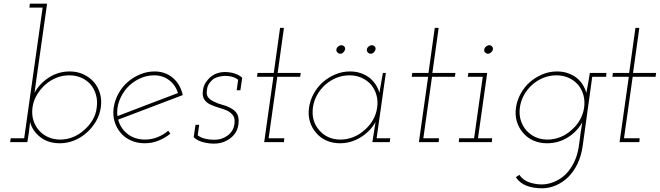

<svg xmlns="http://www.w3.org/2000/svg" viewBox="-20 -770 3574 1040"><path d="M128 0 136 -50Q138 -65 139.5 -79.5Q141 -94 143 -109Q156 -60 198.5 -27Q241 6 304 6Q344 6 381.5 -9Q419 -24 449 -51Q479 -77 499.5 -112Q520 -147 526 -188Q532 -228 521.5 -264Q511 -300 488 -326Q465 -352 431.5 -367.5Q398 -383 358 -383Q296 -383 245.5 -350.5Q195 -318 167 -268Q169 -282 171 -296.5Q173 -311 175 -326L235 -750H142L139 -729H211L111 -21H38L35 0ZM504 -188Q500 -151 481.5 -120Q463 -89 436 -66Q409 -41 375.5 -27.5Q342 -14 306 -14Q270 -14 240.5 -27.5Q211 -41 191 -64Q170 -88 160.5 -119.5Q151 -151 156 -188Q161 -224 179.5 -255.5Q198 -287 225 -311Q252 -335 285 -348.5Q318 -362 355 -362Q391 -362 420.5 -349Q450 -336 471 -312Q491 -288 500 -256Q509 -224 504 -188Z M815 -362Q862 -362 896.5 -335.5Q931 -309 944 -266Q862 -235 780.5 -204Q699 -173 616 -141Q611 -182 625.5 -222Q640 -262 667 -293Q695 -324 733.5 -343Q772 -362 815 -362ZM970 -255Q964 -282 951.5 -305Q939 -328 921 -344Q901 -363 874.5 -373Q848 -383 818 -383Q777 -383 739.5 -367.5Q702 -352 672 -326Q642 -300 622 -264Q602 -228 596 -188Q590 -147 600.5 -112Q611 -77 634 -50Q656 -24 689.5 -9Q723 6 764 6Q803 6 838 -8Q873 -22 903 -46Q900 -50 897 -54Q894 -58 891 -62Q866 -40 833 -27Q800 -14 766 -14Q710 -14 671.5 -44Q633 -74 620 -122Q708 -156 795 -188.5Q882 -221 970 -255Z M1029 -27Q1047 -9 1078 -0.5Q1109 8 1139 8Q1170 8 1195 -2.5Q1220 -13 1237 -29Q1253 -44 1261.5 -61.5Q1270 -79 1272 -102Q1275 -135 1264 -153.5Q1253 -172 1232 -183Q1212 -195 1187 -201.5Q1162 -208 1142 -218Q1121 -227 1108.5 -241.5Q1096 -256 1101 -283Q1103 -304 1113.5 -318.5Q1124 -333 1137 -343Q1150 -351 1168 -355Q1186 -359 1199 -359Q1218 -359 1236 -354.5Q1254 -350 1270 -338L1262 -281H1282L1292 -348Q1283 -358 1267 -365.5Q1251 -373 1236 -376Q1220 -379 1208.5 -379.5Q1197 -380 1196 -380Q1177 -380 1157.5 -373.5Q1138 -367 1122 -354Q1106 -341 1094 -322.5Q1082 -304 1079 -279Q1075 -248 1087 -230.5Q1099 -213 1119 -204Q1140 -194 1164.5 -187Q1189 -180 1210 -171Q1230 -161 1242 -145Q1254 -129 1250 -99Q1247 -77 1237 -61.5Q1227 -46 1212 -35Q1196 -24 1179 -18.5Q1162 -13 1139 -13Q1115 -13 1091.5 -18.5Q1068 -24 1051 -37L1059 -94H1039Z M1497 -619 1463 -375H1375L1372 -354H1461L1411 0H1518L1520 -21H1435L1482 -354H1606L1609 -375H1484L1518 -619Z M1654 -188Q1648 -147 1658.5 -112Q1669 -77 1692 -51Q1714 -24 1747.5 -9Q1781 6 1822 6Q1864 6 1902 -10Q1940 -26 1969 -53Q1983 -65 1994.5 -79.5Q2006 -94 2014 -109Q2012 -94 2009.5 -80Q2007 -66 2005 -51L1997 0H2091L2094 -21H2020L2070 -375H2054Q2050 -348 2044.5 -321Q2039 -294 2035 -267Q2029 -291 2014.5 -312.5Q2000 -334 1980 -350Q1958 -366 1932 -374.5Q1906 -383 1876 -383Q1835 -383 1797.5 -367.5Q1760 -352 1730 -326Q1700 -300 1680 -264Q1660 -228 1654 -188ZM1675 -188Q1680 -224 1697.5 -255.5Q1715 -287 1742 -311Q1769 -335 1802.5 -348.5Q1836 -362 1873 -362Q1909 -362 1939 -348.5Q1969 -335 1990 -311Q2010 -287 2019 -255.5Q2028 -224 2023 -188Q2018 -151 2000 -120Q1982 -89 1955 -66Q1928 -41 1894 -27.5Q1860 -14 1824 -14Q1787 -14 1758 -27.5Q1729 -41 1709 -65Q1688 -88 1679 -119.5Q1670 -151 1675 -188ZM1967 -502Q1966 -493 1972.5 -486Q1979 -479 1988 -479Q1997 -479 2004.5 -486Q2012 -493 2014 -502Q2016 -512 2009.5 -518.5Q2003 -525 1994 -525Q1985 -525 1977 -518.5Q1969 -512 1967 -502ZM1802 -502Q1801 -493 1807.5 -486Q1814 -479 1823 -479Q1832 -479 1839.5 -486Q1847 -493 1849 -502Q1851 -512 1844.5 -518.5Q1838 -525 1829 -525Q1820 -525 1812 -518.5Q1804 -512 1802 -502Z M2335 -619 2301 -375H2213L2210 -354H2299L2249 0H2356L2358 -21H2273L2320 -354H2444L2447 -375H2322L2356 -619Z M2467 -21 2465 0H2644L2646 -21H2569L2619 -375H2517L2514 -354H2595L2548 -21ZM2603 -502Q2601 -493 2607.5 -486Q2614 -479 2623 -479Q2632 -479 2640 -486Q2648 -493 2650 -502Q2651 -512 2645 -518.5Q2639 -525 2630 -525Q2621 -525 2613 -518.5Q2605 -512 2603 -502Z M3175 -375Q3171 -348 3166 -321Q3161 -294 3156 -267Q3149 -292 3135 -313.5Q3121 -335 3100 -351Q3079 -366 3053.5 -374.5Q3028 -383 2997 -383Q2956 -383 2918.5 -367.5Q2881 -352 2851 -326Q2821 -300 2801 -264Q2781 -228 2775 -188Q2769 -147 2779.5 -112Q2790 -77 2813 -51Q2835 -24 2868.5 -9Q2902 6 2943 6Q3005 6 3056 -26Q3107 -58 3134 -108Q3132 -93 3129.5 -79Q3127 -65 3125 -50L3115 25Q3108 71 3089.5 109Q3071 147 3045 173Q3018 200 2983 214.5Q2948 229 2915 229Q2880 229 2846.5 217.5Q2813 206 2793 177L2774 190Q2796 222 2832 236Q2868 250 2919 250Q2957 249 2992.5 233.5Q3028 218 3058 189Q3087 160 3107.5 118.5Q3128 77 3136 22L3188 -354H3263L3265 -375ZM2796 -188Q2801 -224 2818.5 -255.5Q2836 -287 2863 -311Q2890 -335 2923.5 -348.5Q2957 -362 2994 -362Q3030 -362 3060 -348.5Q3090 -335 3111 -311Q3131 -287 3140 -255.5Q3149 -224 3144 -188Q3139 -151 3121 -120Q3103 -89 3076 -66Q3049 -41 3015.5 -27.5Q2982 -14 2946 -14Q2909 -14 2880 -27.5Q2851 -41 2830 -65Q2810 -88 2800.5 -119.5Q2791 -151 2796 -188Z M3422 -619 3388 -375H3300L3297 -354H3386L3336 0H3443L3445 -21H3360L3407 -354H3531L3534 -375H3409L3443 -619Z"/></svg>

Font: Josefin Slab Thin ExtraLight
Style: Italic
Weight: 250
Italic angle: -12°
Version: Version 2.000